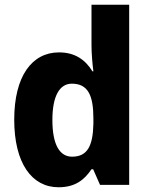

<svg xmlns="http://www.w3.org/2000/svg" viewBox="-20 -846 631 810"><path d="M227 -56C296 -56 335 -86 366 -132H373L402 -66H525V-826H366V-656C366 -619 370 -576 374 -545H370C340 -594 296 -625 229 -625C115 -625 40 -525 40 -341C40 -158 114 -56 227 -56ZM284 -185C232 -185 201 -235 201 -340C201 -442 232 -493 283 -493C351 -493 374 -444 374 -346V-324C372 -229 348 -185 284 -185Z"/></svg>

Font: Noto Sans Malayalam UI SemiCondensed ExtraBold
Style: Regular
Weight: 800
Width: 4
Designer: Jelle Bosma - Monotype Design Team
Foundry: Monotype Imaging Inc.
Version: Version 2.104